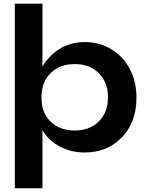

<svg xmlns="http://www.w3.org/2000/svg" viewBox="-20 -805 794 1040"><path d="M439 21Q365.2 21 304.7 -10.7Q244.1 -42.5 210 -100.1V214.8H60.1V-785.2H210V-444.8Q250 -509.8 308.3 -543.5Q366.7 -577.1 439 -577.1Q518.1 -577.1 582 -539.1Q646 -501 682.6 -431.9Q719.2 -362.8 719.2 -275.9Q719.2 -143.1 640.1 -61Q561 21 439 21ZM384.8 -98.1Q466.3 -98.1 515.6 -147.5Q564.9 -196.8 564.9 -277.8Q564.9 -358.9 515.6 -408.4Q466.3 -458 384.8 -458Q303.7 -458 254.4 -409.2Q205.1 -360.4 205.1 -280.8V-271Q205.1 -193.4 254.6 -145.8Q304.2 -98.1 384.8 -98.1Z"/></svg>

Font: Mattone
Style: Regular
Weight: 400
Width: 6
Designer: Nunzio Mazzaferro
Foundry: Collletttivo
Version: Version 2.000;Glyphs 3.2 (3217)